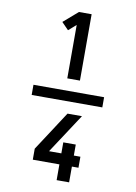

<svg xmlns="http://www.w3.org/2000/svg" viewBox="-107 -916 814 1151"><g transform="rotate(10 300.0 -340.0)"><path d="M278 -444V-769L232 -729L190 -772L278 -848H355V-444ZM321 168V72H159V5L316 -236H404L246 5H321V-62H397V5H437V72H397V168ZM515 -309H85V-371H515Z"/></g></svg>

Font: Zed Mono Medium Extended
Style: Regular
Weight: 500
Width: 7
Monospace: yes
Designer: Belleve Invis
Foundry: Belleve Invis
Version: Version 1.0.0; ttfautohint (v1.8.4)